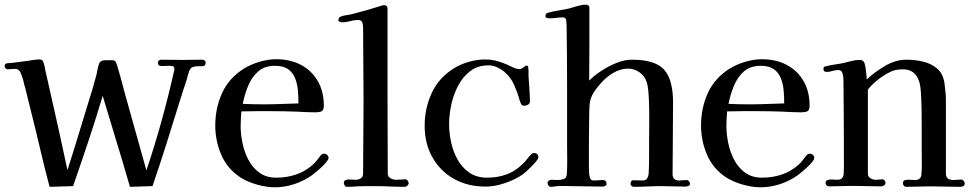

<svg xmlns="http://www.w3.org/2000/svg" viewBox="-21 -794 4137 817"><path d="M854 -528Q854 -513 842 -512.5Q830 -512 819 -512Q808 -512 799 -508.5Q790 -505 785 -494Q782 -486 779 -476Q776 -466 774 -457Q767 -435 759.5 -412.5Q752 -390 745 -367Q717 -276 688 -184.5Q659 -93 628 -2L532 1Q504 -96 474.5 -192.5Q445 -289 416 -386Q387 -289 355 -193Q323 -97 290 -2L190 1Q169 -78 150.5 -157.5Q132 -237 112 -316Q105 -342 99 -368.5Q93 -395 86 -421Q82 -433 79.5 -445.5Q77 -458 72 -470Q70 -476 67 -483.5Q64 -491 59 -495Q55 -499 50 -500Q45 -501 40 -501Q33 -501 26 -500Q19 -499 11 -499Q7 -499 3 -503Q-1 -507 -1 -511Q-1 -519 1.5 -521.5Q4 -524 11 -525Q16 -526 22.5 -526Q29 -526 35 -527Q50 -529 65.5 -531Q81 -533 97 -535Q109 -537 122 -539Q135 -541 148 -541Q156 -541 159 -537.5Q162 -534 164 -528Q168 -518 170 -505Q172 -492 175 -481L199 -375Q216 -299 233 -223Q250 -147 266 -70Q291 -148 314.5 -225.5Q338 -303 362 -381Q370 -405 376.5 -429.5Q383 -454 390 -478Q392 -489 394.5 -501Q397 -513 401 -524Q406 -537 424 -537.5Q442 -538 453 -538Q459 -538 463.5 -537Q468 -536 472 -530Q474 -527 480 -507Q486 -487 493 -461.5Q500 -436 505 -416.5Q510 -397 511 -394Q534 -313 556.5 -231.5Q579 -150 602 -69Q637 -173 666.5 -279.5Q696 -386 720 -493Q721 -495 721 -500Q721 -511 714 -512.5Q707 -514 698 -514Q691 -514 683 -513.5Q675 -513 667 -513Q651 -513 651 -528Q651 -534 656 -537Q661 -540 667 -540Q689 -540 711.5 -539.5Q734 -539 756 -539Q777 -539 797.5 -539.5Q818 -540 839 -540Q844 -540 849 -537Q854 -534 854 -528Z M1249 -354Q1249 -382 1246.5 -410Q1244 -438 1234.5 -461.5Q1225 -485 1205 -499.5Q1185 -514 1149 -514Q1104 -514 1076.5 -489Q1049 -464 1034 -426.5Q1019 -389 1012 -352Q1034 -351 1056.5 -350.5Q1079 -350 1101 -350Q1138 -350 1175 -351.5Q1212 -353 1249 -354ZM1377 -122Q1377 -119 1375 -115Q1370 -106 1357 -92.5Q1344 -79 1329.5 -67Q1315 -55 1306 -48Q1272 -24 1231 -10.5Q1190 3 1148 3Q1113 3 1072.5 -8.5Q1032 -20 1002 -39Q946 -76 920.5 -135.5Q895 -195 895 -260Q895 -334 924 -398Q953 -462 1017 -502Q1046 -520 1083 -531Q1120 -542 1154 -542Q1214 -542 1259.5 -518Q1305 -494 1331 -449.5Q1357 -405 1357 -344Q1357 -325 1347.5 -320.5Q1338 -316 1321 -316Q1301 -316 1281 -317Q1261 -318 1241 -319Q1214 -320 1187.5 -320.5Q1161 -321 1135 -321Q1103 -321 1070.5 -321Q1038 -321 1006 -320Q1005 -304 1004 -289Q1003 -274 1003 -258Q1003 -223 1011 -184.5Q1019 -146 1036.5 -113Q1054 -80 1083 -59Q1112 -38 1155 -38Q1199 -38 1238 -51Q1277 -64 1310 -93Q1320 -102 1327.5 -112Q1335 -122 1343 -132Q1349 -140 1359 -140Q1366 -140 1371.5 -134.5Q1377 -129 1377 -122Z M1718 -15Q1718 -9 1712.5 -4Q1707 1 1701 1Q1670 1 1638 -0.5Q1606 -2 1574 -2Q1555 -2 1536.5 -2Q1518 -2 1499 -1Q1488 0 1477 0.5Q1466 1 1455 1Q1449 1 1445.5 -5Q1442 -11 1442 -16Q1442 -26 1453 -29Q1462 -31 1472.5 -30Q1483 -29 1493 -29Q1505 -29 1514.5 -35.5Q1524 -42 1524 -55Q1524 -132 1525 -210Q1526 -288 1526 -365Q1526 -443 1525 -521Q1524 -599 1524 -677Q1524 -688 1520.5 -698.5Q1517 -709 1503 -709Q1486 -709 1469 -704Q1452 -699 1434 -699Q1431 -699 1425 -701Q1419 -703 1419 -707Q1419 -720 1428 -723Q1440 -728 1453 -729.5Q1466 -731 1477 -734Q1509 -742 1540.5 -751Q1572 -760 1603 -770Q1606 -771 1608.5 -771.5Q1611 -772 1614 -772Q1628 -772 1628 -757Q1628 -729 1628 -700.5Q1628 -672 1628 -643V-375Q1628 -296 1628.5 -215.5Q1629 -135 1629 -55Q1629 -42 1641 -35.5Q1653 -29 1664 -29Q1675 -29 1685.5 -30Q1696 -31 1706 -31Q1710 -31 1714 -25Q1718 -19 1718 -15Z M2270 -126Q2270 -124 2269.5 -122Q2269 -120 2268 -118Q2259 -104 2239 -84Q2219 -64 2205 -53Q2174 -31 2129.5 -15.5Q2085 0 2045 0Q1969 0 1910.5 -33Q1852 -66 1819 -124.5Q1786 -183 1786 -259Q1786 -333 1816 -398Q1846 -463 1910 -503Q1939 -521 1974.5 -531Q2010 -541 2044 -541Q2064 -541 2083.5 -537Q2103 -533 2122 -525Q2136 -520 2156 -510Q2176 -500 2189 -500Q2198 -500 2206.5 -507.5Q2215 -515 2220 -515Q2224 -515 2226 -511Q2228 -501 2228 -490Q2228 -479 2228 -469Q2230 -444 2231.5 -420Q2233 -396 2234 -372Q2234 -370 2234 -367.5Q2234 -365 2234 -363Q2234 -353 2225.5 -348.5Q2217 -344 2209 -344Q2200 -344 2196 -352.5Q2192 -361 2190 -368Q2182 -398 2167.5 -431Q2153 -464 2129 -485Q2116 -497 2096.5 -506.5Q2077 -516 2058 -516Q2012 -516 1980 -491.5Q1948 -467 1928 -428.5Q1908 -390 1899 -347Q1890 -304 1890 -266Q1890 -229 1898.5 -189Q1907 -149 1926 -115Q1945 -81 1976 -59.5Q2007 -38 2052 -38Q2096 -38 2133.5 -51.5Q2171 -65 2203 -96Q2213 -105 2221 -116Q2229 -127 2239 -137Q2245 -143 2251 -143Q2259 -143 2264.5 -138.5Q2270 -134 2270 -126Z M2915 -12Q2915 -5 2907.5 -2.5Q2900 0 2895 0Q2870 0 2844 -1Q2818 -2 2792 -2Q2763 -2 2733.5 -0.5Q2704 1 2675 1Q2671 1 2666.5 -3Q2662 -7 2662 -11Q2662 -16 2664.5 -21.5Q2667 -27 2674 -27Q2685 -27 2695.5 -26.5Q2706 -26 2716 -26Q2727 -26 2732.5 -34.5Q2738 -43 2739 -53Q2741 -88 2741 -123.5Q2741 -159 2741 -193Q2741 -213 2741.5 -248.5Q2742 -284 2741.5 -324Q2741 -364 2738.5 -397.5Q2736 -431 2730 -447Q2722 -471 2700 -486.5Q2678 -502 2652 -502Q2619 -502 2588 -483.5Q2557 -465 2536 -440Q2511 -412 2500.5 -392Q2490 -372 2488 -349.5Q2486 -327 2486 -290Q2485 -244 2485 -198.5Q2485 -153 2485 -107Q2485 -94 2485 -80.5Q2485 -67 2486 -53Q2487 -45 2490.5 -35.5Q2494 -26 2504 -26H2508Q2517 -26 2526 -27Q2535 -28 2544 -28Q2560 -28 2560 -11Q2560 -6 2554.5 -3Q2549 0 2544 0Q2510 0 2477 -1Q2444 -2 2411 -2Q2394 -2 2376 -2.5Q2358 -3 2341 -1Q2337 0 2333 0.5Q2329 1 2324 1Q2317 1 2313 -4Q2309 -9 2309 -16Q2309 -22 2314.5 -25.5Q2320 -29 2325 -29Q2332 -29 2339 -28.5Q2346 -28 2353 -28Q2367 -28 2378.5 -32.5Q2390 -37 2391 -53Q2393 -85 2392.5 -118Q2392 -151 2392 -182Q2392 -245 2392 -308Q2392 -371 2392 -433Q2392 -496 2391.5 -559Q2391 -622 2390 -685Q2390 -694 2388.5 -707Q2387 -720 2374 -720Q2360 -720 2345 -718Q2330 -716 2316 -716Q2311 -716 2305.5 -718Q2300 -720 2300 -726Q2300 -737 2311 -740Q2334 -746 2356.5 -749.5Q2379 -753 2401 -758Q2418 -763 2437 -768.5Q2456 -774 2472 -774Q2487 -774 2487 -761Q2487 -683 2487 -605.5Q2487 -528 2486 -451Q2508 -473 2538.5 -493Q2569 -513 2603 -526.5Q2637 -540 2668 -540Q2767 -540 2805 -497.5Q2843 -455 2843 -358Q2843 -282 2842 -206Q2841 -130 2841 -53Q2841 -26 2869 -26Q2877 -26 2885 -27Q2893 -28 2900 -28Q2906 -28 2910.5 -23Q2915 -18 2915 -12Z M3316 -354Q3316 -382 3313.5 -410Q3311 -438 3301.5 -461.5Q3292 -485 3272 -499.5Q3252 -514 3216 -514Q3171 -514 3143.5 -489Q3116 -464 3101 -426.5Q3086 -389 3079 -352Q3101 -351 3123.5 -350.5Q3146 -350 3168 -350Q3205 -350 3242 -351.5Q3279 -353 3316 -354ZM3444 -122Q3444 -119 3442 -115Q3437 -106 3424 -92.5Q3411 -79 3396.5 -67Q3382 -55 3373 -48Q3339 -24 3298 -10.5Q3257 3 3215 3Q3180 3 3139.5 -8.5Q3099 -20 3069 -39Q3013 -76 2987.5 -135.5Q2962 -195 2962 -260Q2962 -334 2991 -398Q3020 -462 3084 -502Q3113 -520 3150 -531Q3187 -542 3221 -542Q3281 -542 3326.5 -518Q3372 -494 3398 -449.5Q3424 -405 3424 -344Q3424 -325 3414.5 -320.5Q3405 -316 3388 -316Q3368 -316 3348 -317Q3328 -318 3308 -319Q3281 -320 3254.5 -320.5Q3228 -321 3202 -321Q3170 -321 3137.5 -321Q3105 -321 3073 -320Q3072 -304 3071 -289Q3070 -274 3070 -258Q3070 -223 3078 -184.5Q3086 -146 3103.5 -113Q3121 -80 3150 -59Q3179 -38 3222 -38Q3266 -38 3305 -51Q3344 -64 3377 -93Q3387 -102 3394.5 -112Q3402 -122 3410 -132Q3416 -140 3426 -140Q3433 -140 3438.5 -134.5Q3444 -129 3444 -122Z M4084 -14Q4084 -5 4078 -2Q4072 1 4064 1Q4033 1 4001 0Q3969 -1 3937 -1Q3912 -1 3885.5 0Q3859 1 3833 1Q3829 1 3825 -4Q3821 -9 3821 -13Q3821 -26 3831 -28Q3842 -30 3852.5 -29Q3863 -28 3873 -28Q3899 -28 3900 -54Q3902 -77 3901.5 -100Q3901 -123 3901 -145V-269Q3901 -290 3900.5 -325.5Q3900 -361 3898 -395.5Q3896 -430 3890 -448Q3873 -499 3822 -499Q3792 -499 3772.5 -490.5Q3753 -482 3728 -465Q3713 -454 3698.5 -441Q3684 -428 3672 -413Q3672 -323 3672 -233.5Q3672 -144 3672 -55Q3672 -42 3683 -35.5Q3694 -29 3705 -29Q3713 -29 3720.5 -30Q3728 -31 3735 -31Q3739 -31 3743 -26Q3747 -21 3747 -17Q3747 -10 3741.5 -5.5Q3736 -1 3730 -1Q3699 -1 3668 -2Q3637 -3 3606 -3Q3581 -3 3556 -2Q3531 -1 3506 -1Q3500 -1 3496 -5.5Q3492 -10 3492 -15Q3492 -26 3502 -28.5Q3512 -31 3524 -30Q3536 -29 3543 -29Q3567 -29 3569 -55Q3570 -69 3570 -83Q3570 -97 3570 -110Q3570 -196 3569.5 -283Q3569 -370 3568 -457Q3568 -468 3564 -482Q3560 -496 3546 -496Q3533 -496 3521 -492Q3509 -488 3496 -488Q3483 -488 3483 -500Q3483 -507 3485 -509Q3487 -511 3494 -512Q3512 -517 3531 -519.5Q3550 -522 3569 -526Q3586 -530 3603 -534.5Q3620 -539 3637 -539Q3649 -539 3654 -532Q3659 -525 3661.5 -510Q3664 -495 3665.5 -480Q3667 -465 3667 -456Q3700 -487 3745 -513.5Q3790 -540 3836 -540Q3871 -540 3906 -532Q3941 -524 3966.5 -502.5Q3992 -481 3998 -440Q4000 -423 4002 -404.5Q4004 -386 4004 -369Q4004 -291 4004 -213Q4004 -135 4004 -57Q4004 -40 4013 -34Q4022 -28 4038 -28Q4046 -28 4053.5 -29Q4061 -30 4069 -30Q4075 -30 4079.5 -24.5Q4084 -19 4084 -14Z"/></svg>

Font: Kaisei HarunoUmi Medium
Style: Regular
Weight: 500
Designer: Font-Kai, 金井和夫
Foundry: KAZUO KANAI
Version: Version 5.003